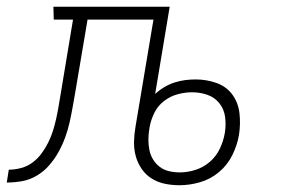

<svg xmlns="http://www.w3.org/2000/svg" viewBox="-76 -540 846 568"><path d="M455 8Q432 8 411 3.5Q390 -1 372.5 -12Q355 -23 343 -40.5Q331 -58 325.5 -78.5Q320 -99 320.5 -121Q321 -143 325 -166L378 -482H183L147 -269Q143 -246 139 -223.5Q135 -201 130 -178.5Q125 -156 117 -134Q109 -112 97.5 -91Q86 -70 70 -51.5Q54 -33 33 -20.5Q12 -8 -11 -4Q-34 0 -56 0L-50 -38Q-32 -38 -13.5 -43Q5 -48 20 -59Q35 -70 46.5 -85.5Q58 -101 66.5 -118Q75 -135 80.5 -152.5Q86 -170 90 -188Q94 -206 97 -223.5Q100 -241 103 -259L140 -482H83L82 -520H426L383 -262Q396 -274 410.5 -282.5Q425 -291 440.5 -296Q456 -301 471.5 -303Q487 -305 503 -305Q535 -305 564.5 -294.5Q594 -284 611.5 -260Q629 -236 632.5 -204.5Q636 -173 631 -141Q626 -111 611.5 -81.5Q597 -52 572 -31Q547 -10 516 -1Q485 8 455 8ZM456 -30Q479 -30 502.5 -37.5Q526 -45 545 -61.5Q564 -78 574.5 -100.5Q585 -123 589 -146Q593 -170 590 -193.5Q587 -217 573 -234.5Q559 -252 537.5 -259.5Q516 -267 492 -267Q471 -267 449 -261Q427 -255 409 -241Q391 -227 381 -207Q371 -187 367 -166L366 -160Q363 -143 363 -127Q363 -111 366 -96Q369 -81 377 -68Q385 -55 397 -46Q409 -37 424.5 -33.5Q440 -30 456 -30Z"/></svg>

Font: Iosevka Etoile Extralight
Style: Italic
Weight: 200
Italic angle: -9°
Designer: Belleve Invis
Foundry: Belleve Invis
Version: Version 22.1.2; ttfautohint (v1.8.4)